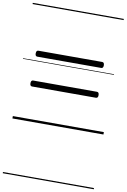

<svg xmlns="http://www.w3.org/2000/svg" viewBox="-141 -1048 1046 1585"><g transform="rotate(10 381.5 -255.0)"><path d="M114 -538Q105 -538 100.5 -544Q96 -550 96 -562Q96 -588 114 -588H649Q658 -588 662.5 -581.5Q667 -575 667 -562Q667 -538 649 -538ZM114 -288Q105 -288 100.5 -294Q96 -300 96 -312Q96 -338 114 -338H649Q658 -338 662.5 -331.5Q667 -325 667 -312Q667 -288 649 -288ZM0 449H763V459H0ZM0 -20H763V0H0ZM0 -505H763V-500H0ZM0 -969H763V-959H0Z"/></g></svg>

Font: Playwrite IT Trad Guides
Style: Regular
Weight: 400
Designer: Veronika Burian, José Scaglione
Foundry: TypeTogether
Version: Version 1.003